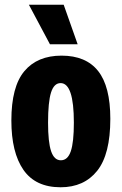

<svg xmlns="http://www.w3.org/2000/svg" viewBox="-20 -777 514 811"><path d="M236 14Q130 14 79 -59.5Q28 -133 28 -268Q28 -411 83 -476.5Q138 -542 240 -542Q343 -542 394.5 -477Q446 -412 446 -275Q446 -125 390.5 -55.5Q335 14 236 14ZM237 -100Q266 -100 279 -138Q292 -176 292 -259Q292 -426 236 -426Q208 -426 195.5 -386Q183 -346 183 -259Q183 -176 196 -138Q209 -100 237 -100ZM191 -590 102 -757H249L308 -590Z"/></svg>

Font: Bricolage Grotesque 12pt Condensed ExtraBold
Style: Regular
Weight: 800
Width: 3
Designer: Mathieu Triay
Foundry: Atelier Triay
Version: Version 1.001; ttfautohint (v1.8.4.7-5d5b);gftools[0.9.33.de